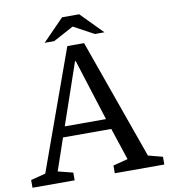

<svg xmlns="http://www.w3.org/2000/svg" viewBox="-102 -970 922 1050"><g transform="rotate(-10 359.0 -445.0)"><path d="M532 -64 473 -242H205L144 -64L227 -43V0H-7V-43L75 -64L315 -730H408L645 -64L725 -43V0H450V-43ZM342 -641 225 -300H454L346 -641ZM528 -769 409 -890H314L196 -769H249L362 -830L475 -769Z"/></g></svg>

Font: Domine
Style: Regular
Weight: 400
Designer: Pablo Impallari, Rodrigo Fuenzalida, Brenda Gallo
Foundry: Pablo Impallari, Rodrigo Fuenzalida, Brenda Gallo
Version: Version 2.000